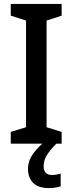

<svg xmlns="http://www.w3.org/2000/svg" viewBox="-20 -734 371 981"><path d="M295 0H35V-60L113 -84V-629L35 -654V-714H295V-654L218 -629V-84L295 -60ZM203 115Q203 160 246 160Q261 160 271.5 157.5Q282 155 290 153V218Q277 222 262.5 224.5Q248 227 229 227Q176 227 149.5 200.5Q123 174 123 128Q123 87 151 49Q179 11 215 -14L268 0Q235 33 219 59.5Q203 86 203 115Z"/></svg>

Font: Noto Sans Sinhala UI SemiCondensed Medium
Style: Regular
Weight: 500
Width: 4
Designer: Jelle Bosma - Monotype Design Team
Foundry: Monotype Imaging Inc.
Version: Version 2.006; ttfautohint (v1.8.4.7-5d5b)